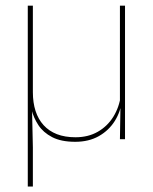

<svg xmlns="http://www.w3.org/2000/svg" viewBox="-20 -506 556 698"><path d="M416 -485.5H434.5V0H416L418 -127H416ZM99.5 -485.5V-170.5Q99.5 -133 109.2 -102.8Q119 -72.5 138.5 -51Q158 -29.5 187 -18.2Q216 -7 254.5 -7Q300.5 -7 335.2 -26.8Q370 -46.5 391.8 -81.2Q413.5 -116 419.5 -160.5L428.5 -141.5H423Q419 -101 397.5 -66.5Q376 -32 339.5 -11.2Q303 9.5 253.5 9.5Q202 9.5 169.5 -7.5Q137 -24.5 119.5 -51.2Q102 -78 95 -107L96.5 -106.5L99.5 30V172H81V-485.5Z"/></svg>

Font: Anek Kannada Medium Thin
Style: Regular
Weight: 250
Version: Version 1.003